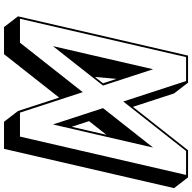

<svg xmlns="http://www.w3.org/2000/svg" viewBox="-20 -880 971 971"><g transform="rotate(90 465.5 -394.5)"><path d="M253.9 70.7 473.6 -208.1 541.4 0 595.8 70.7H732.8L931.4 -789.3L877 -860H740L520.3 -581.2L452.5 -789.3L398.1 -860H261.1L62.6 0L116.9 70.7ZM378.9 -498.5 401.3 -430 369.2 -389.2ZM621.2 -271.6 592.6 -359.3 661.7 -447ZM726.3 -683.2 526.8 -430 609.4 -176.8ZM213.3 -176.8 412.7 -430 330.2 -683.2ZM196 -10H74.9L268.8 -850H389.9L493.4 -532.5L743.6 -850H864.7L670.8 -10H549.6L446.1 -327.5Z"/></g></svg>

Font: Stormning
Style: AsgardObl
Weight: 400
Designer: Robert Jablonski, Mew Too
Foundry: Cannot Into Space Fonts
Version: Version 0.90